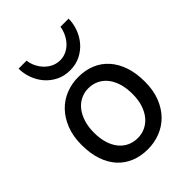

<svg xmlns="http://www.w3.org/2000/svg" viewBox="-219 -870 994 994"><g transform="rotate(-45 278.5 -372.5)"><path d="M136.7 -246.6Q136.7 -204.1 147 -170.4Q157.2 -136.7 176 -113.5Q194.8 -90.3 220.7 -78.1Q246.6 -65.9 278.3 -65.9Q307.6 -65.9 333.5 -78.1Q359.4 -90.3 378.7 -113.5Q397.9 -136.7 408.9 -170.4Q419.9 -204.1 419.9 -246.6Q419.9 -289.6 409.7 -323.5Q399.4 -357.4 380.6 -381.1Q361.8 -404.8 335.7 -417.2Q309.6 -429.7 278.3 -429.7Q248.5 -429.7 222.7 -417.2Q196.8 -404.8 177.7 -381.1Q158.7 -357.4 147.7 -323.5Q136.7 -289.6 136.7 -246.6ZM46.4 -246.6Q46.4 -309.6 65.4 -358.2Q84.5 -406.7 116.7 -440.2Q148.9 -473.6 191.9 -490.7Q234.9 -507.8 283.2 -507.8Q333.5 -507.8 375.2 -490.7Q417 -473.6 447 -440.2Q477.1 -406.7 493.7 -358.2Q510.3 -309.6 510.3 -246.6Q510.3 -183.6 491.2 -135.3Q472.2 -86.9 439.9 -54.2Q407.7 -21.5 364.7 -4.6Q321.8 12.2 273.4 12.2Q223.1 12.2 181.4 -4.6Q139.6 -21.5 109.6 -54.2Q79.6 -86.9 63 -135.3Q46.4 -183.6 46.4 -246.6ZM461.4 -756.8Q461.4 -721.2 448.7 -686.3Q436 -651.4 412.4 -623.5Q388.7 -595.7 354.7 -578.6Q320.8 -561.5 278.3 -561.5Q235.4 -561.5 201.4 -578.6Q167.5 -595.7 143.8 -623.5Q120.1 -651.4 107.7 -686.3Q95.2 -721.2 95.2 -756.8H153.8Q156.7 -731.9 167.7 -710Q178.7 -688 195.3 -671.1Q211.9 -654.3 233.2 -644.5Q254.4 -634.8 278.3 -634.8Q302.2 -634.8 323.2 -644.5Q344.2 -654.3 360.4 -671.1Q376.5 -688 387.2 -710Q397.9 -731.9 401.9 -756.8Z"/></g></svg>

Font: Andika New Basic
Style: Regular
Weight: 400
Designer: Victor Gaultney, Annie Olsen, Julie Remington, Don Collingsworth, Eric Hays
Foundry: SIL International
Version: Version 5.500; ttfautohint (v1.8.3)